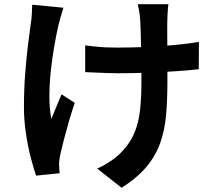

<svg xmlns="http://www.w3.org/2000/svg" viewBox="-20 -815 1040 910"><path d="M778.3 -795.2Q775.8 -778.6 774.9 -761.2Q774 -743.7 773.2 -726.7Q772.4 -713 772.5 -684.6Q772.6 -656.2 772.9 -620.5Q773.1 -584.8 773.2 -548.4Q773.3 -512 773.4 -481.1Q773.5 -450.3 773.5 -432.7Q773.5 -344.1 767.3 -271.7Q761.2 -199.3 739.7 -138.3Q718.2 -77.2 674.6 -24.9Q631 27.4 556.4 75L440.6 -15.9Q469.5 -28.3 503.1 -50.6Q536.7 -72.8 557.4 -96Q586 -125.8 604.1 -158.7Q622.2 -191.5 632.5 -231.6Q642.7 -271.6 646.5 -321Q650.4 -370.5 650.4 -433.5Q650.4 -461.3 650.1 -502.3Q649.9 -543.4 648.8 -587.3Q647.7 -631.2 646.7 -668.4Q645.7 -705.6 643.9 -726.5Q642.9 -744.8 639.2 -764.1Q635.6 -783.4 632.8 -795.2ZM383.8 -599.8Q408.3 -596.8 433.1 -594.2Q457.9 -591.6 483.5 -590.5Q509.1 -589.4 535.3 -589.4Q599.8 -589.4 671 -592.4Q742.2 -595.4 808.1 -601.7Q874.1 -608 922.8 -616.6L922 -486.9Q875.3 -481.5 811.3 -477.3Q747.3 -473 676.7 -470.4Q606 -467.8 538.2 -467.8Q516.9 -467.8 490.1 -468.8Q463.4 -469.8 436.2 -470.9Q409.1 -472 383.8 -473.2ZM280.7 -778.3Q274.8 -759.9 267.9 -736.4Q261 -712.9 257.2 -696.8Q247.7 -655.5 237.6 -598.4Q227.6 -541.4 220.9 -479.2Q214.2 -416.9 214.1 -357.7Q213.9 -298.5 223.5 -251.9Q233.7 -275 246.6 -307.6Q259.5 -340.3 271.6 -367.8L334.4 -327.7Q319.9 -285.3 306.6 -239.7Q293.4 -194.1 283 -153.6Q272.7 -113.1 266.1 -84.3Q263.4 -72.7 261.6 -58.2Q259.8 -43.7 260 -35.5Q260.2 -27.7 260.9 -16Q261.5 -4.3 262.5 6.1L150.9 17.4Q140.3 -12.8 126.5 -65.6Q112.6 -118.4 103.1 -181.8Q93.5 -245.2 93.5 -306.7Q93.5 -389.2 99.3 -465Q105.1 -540.8 112.8 -603.4Q120.6 -666 126.4 -706.4Q129.9 -727.5 130.9 -750.6Q131.9 -773.7 132.7 -792.7Z"/></svg>

Font: Noto Sans TC
Style: Regular
Weight: 100
Designer: Ryoko NISHIZUKA 西塚涼子 (kana, bopomofo & ideographs); Paul D. Hunt (Latin, Greek & Cyrillic); Sandoll Communications 산돌커뮤니
Foundry: Adobe
Version: Version 2.004;hotconv 1.0.118;makeotfexe 2.5.65603